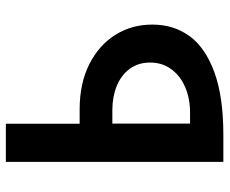

<svg xmlns="http://www.w3.org/2000/svg" viewBox="-82 -682 765 640"><g transform="rotate(90 300.0 -362.5)"><path d="M393 -246H345Q258.5 -246 194.5 -278.2Q130.5 -310.5 96.2 -365.8Q62 -421 62.5 -489Q62.5 -559 100.5 -611.8Q138.5 -664.5 220.5 -694.8Q302.5 -725 430 -725H520V0H393ZM392.5 -355V-614H355.5Q309 -614 271 -597.8Q233 -581.5 211 -551.2Q189 -521 189 -481Q189 -441 210.2 -412.5Q231.5 -384 267.5 -369.5Q303.5 -355 347.5 -355Z"/></g></svg>

Font: JuliaMono ExtraBoldItalic
Style: Regular
Weight: 800
Italic angle: -9°
Monospace: yes
Designer: cormullion
Foundry: corm
Version: Version 0.049; ttfautohint (v1.8.4)